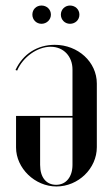

<svg xmlns="http://www.w3.org/2000/svg" viewBox="-20 -665 406 694"><path d="M97 -612C97 -594 111 -579 130 -579C149 -579 164 -594 164 -612C164 -631 149 -645 130 -645C111 -645 97 -631 97 -612ZM200 -612C200 -594 214 -579 233 -579C252 -579 267 -593 267 -612C267 -631 252 -645 233 -645C215 -645 200 -631 200 -612ZM330 -133V-363C330 -441 262 -503 178 -503C115 -503 63 -470 36 -412L42 -410C63 -459 115 -496 163 -496C210 -496 242 -461 242 -414V-246H38V-132C38 -57 106 9 184 9C263 9 330 -56 330 -133ZM125 -240H242V-69C242 -26 219 3 183 3C147 3 125 -24 125 -69Z"/></svg>

Font: Moniqa SemBd Display
Style: Regular
Weight: 600
Designer: Rajesh Rajput
Foundry: Rajesh Rajput
Version: Version 1.000